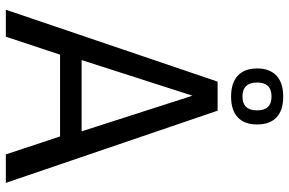

<svg xmlns="http://www.w3.org/2000/svg" viewBox="-182 -784 966 641"><g transform="rotate(90 300.5 -463.0)"><path d="M12 0 252 -707H349L590 0H495L435 -181H162L102 0ZM180 -253H418L299 -623ZM302 -752Q256 -752 232 -774.5Q208 -797 208 -839Q208 -881 232 -903.5Q256 -926 302 -926Q348 -926 371.5 -903.5Q395 -881 395 -839Q395 -797 371.5 -774.5Q348 -752 302 -752ZM302 -790Q348 -790 348 -839Q348 -887 302 -887Q255 -887 255 -839Q255 -790 302 -790Z"/></g></svg>

Font: Georama ExtraCondensed Thin
Style: Regular
Weight: 400
Version: Version 1.001